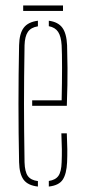

<svg xmlns="http://www.w3.org/2000/svg" viewBox="-20 -680 310 704"><path d="M50 -85Q45.5 -299.5 50 -514Q51 -557 67 -578.2Q83 -599.5 119 -604V-583.5Q93.5 -579.5 82.2 -563Q71 -546.5 70 -514Q69 -450.5 68.5 -399.2Q68 -348 68 -300.2Q68 -252.5 68.5 -200.8Q69 -149 70 -85Q71 -50 82.2 -34.5Q93.5 -19 119 -16V4Q82 0 66.5 -21.2Q51 -42.5 50 -85ZM98 -292V-312H206Q207.5 -379 207.5 -432.2Q207.5 -485.5 206 -514Q204 -546.5 193.2 -563Q182.5 -579.5 159 -584V-604Q193 -599.5 208.5 -578.5Q224 -557.5 226 -514Q227 -487 227.5 -430.8Q228 -374.5 225 -292ZM159 4V-16.5Q183.5 -20 194.2 -35.2Q205 -50.5 206 -85Q207 -107.5 206.8 -133.2Q206.5 -159 205 -191H225Q226.5 -159 226.8 -133Q227 -107 226 -85Q224 -42.5 210 -21.2Q196 0 159 4ZM65 -660H211V-640H65Z"/></svg>

Font: Big Shoulders Stencil Display Thin
Style: Regular
Weight: 100
Designer: Patric King
Foundry: XO Type Co
Version: Version 1.000